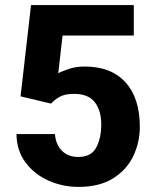

<svg xmlns="http://www.w3.org/2000/svg" viewBox="-20 -731 617 761"><path d="M182.6 -320.3 61.5 -349.1 103 -710.9H510.3V-590.3H228L210.9 -440.4Q224.1 -448.2 252.7 -457.8Q281.2 -467.3 315.9 -467.3Q420.4 -467.3 477.3 -404.8Q534.2 -342.3 534.2 -228.5Q534.2 -166.5 508.1 -112.1Q481.9 -57.6 428 -23.9Q374 9.8 291 9.8Q228.5 9.8 172.4 -15.1Q116.2 -40 81.1 -87.2Q45.9 -134.3 45.4 -199.7H197.8Q201.2 -157.2 225.8 -133.1Q250.5 -108.9 290 -108.9Q341.8 -108.9 361.6 -146.5Q381.3 -184.1 381.3 -237.8Q381.3 -293 355.7 -325.9Q330.1 -358.9 273.4 -358.9Q236.3 -358.9 215.3 -346.7Q194.3 -334.5 182.6 -320.3Z"/></svg>

Font: Vazirmatn RD ExtraBold
Style: Regular
Weight: 800
Designer: Saber Rastikerdar
Foundry: Saber Rastikerdar
Version: Version 32.102